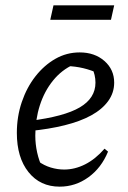

<svg xmlns="http://www.w3.org/2000/svg" viewBox="-20 -689 477 718"><path d="M203 9Q130 9 86.5 -45.5Q43 -100 43 -192Q43 -253 61.5 -307.5Q80 -362 112.5 -403.5Q145 -445 187 -469Q229 -493 278 -493Q334 -493 370.5 -461Q407 -429 407 -380Q407 -342 384.5 -311Q362 -280 321 -257.5Q280 -235 221.5 -220.5Q163 -206 91 -199V-237Q220 -253 278.5 -287.5Q337 -322 337 -380Q337 -409 324 -436L349 -414Q321 -427 291.5 -434Q262 -441 230 -442L256 -448Q211 -428 178.5 -388Q146 -348 129 -295Q112 -242 112 -182Q112 -150 119 -118.5Q126 -87 140 -58L123 -86Q145 -70 170 -62.5Q195 -55 220 -55Q260 -55 298.5 -74.5Q337 -94 371 -133L384 -122Q359 -61 310.5 -26Q262 9 203 9ZM168 -615 180 -669H407L395 -615Z"/></svg>

Font: Piazzolla 24pt
Style: Italic
Weight: 400
Italic angle: -11.3°
Designer: Juan Pablo del Peral
Foundry: Huerta Tipografica
Version: Version 2.005